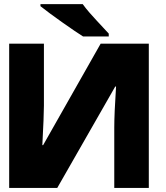

<svg xmlns="http://www.w3.org/2000/svg" viewBox="-20 -930 819 950"><path d="M25.4 -713.9H197.3V-407.2Q197.3 -358.4 189.5 -211.9H193.4L478 -713.9H716.3V0H545.4V-298.8Q545.4 -366.7 554.2 -502H550.3L263.2 0H25.4ZM391.1 -749.5Q356 -771.5 287.6 -819.8Q219.2 -868.2 180.2 -899.4V-909.7H389.2Q402.3 -891.1 422.6 -867.7Q442.9 -844.2 518.1 -763.7V-749.5Z"/></svg>

Font: Black Ops One [rus by aLiNcE]
Style: Regular
Weight: 400
Designer: James Grieshaber
Foundry: James Grieshaber
Version: Version 1.002;May 25, 2024;FontCreator 13.0.0.2680 64-bit